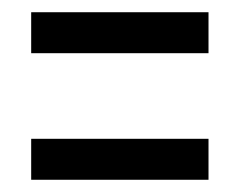

<svg xmlns="http://www.w3.org/2000/svg" viewBox="-20 -473 390 314"><path d="M31 -386V-453H321V-386ZM31 -179V-246H321V-179Z"/></svg>

Font: Inconsolata ExtraCondensed Medium
Style: Regular
Weight: 500
Width: 2
Monospace: yes
Designer: Raph Levien, Cyreal, Brenton Simpson
Foundry: Raph Levien, Cyreal, Google
Version: Version 3.001; ttfautohint (v1.8.2.53-6de2)